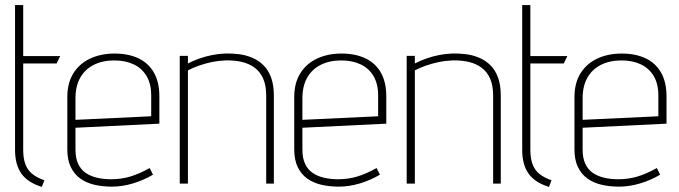

<svg xmlns="http://www.w3.org/2000/svg" viewBox="-20 -720 2664 753"><path d="M71 -132V-471H202L216 -500H71V-700H39V-132Q39 -74 64 -39Q89 -4 144 13L154 -13Q125 -23 106.5 -38Q88 -53 79.5 -76Q71 -99 71 -132Z M276 -133V-219L605 -235V-342Q605 -398 583.5 -435.5Q562 -473 522.5 -491.5Q483 -510 429 -510Q376 -510 334 -490.5Q292 -471 268 -433Q244 -395 244 -339V-134Q244 -93 257.5 -65Q271 -37 294.5 -20Q318 -3 350 4.5Q382 12 419 12Q459 12 501 -0.5Q543 -13 580 -35L567 -61Q526 -38 490.5 -27.5Q455 -17 416 -17Q386 -17 360.5 -23Q335 -29 316 -42Q297 -55 286.5 -77.5Q276 -100 276 -133ZM573 -345V-264L276 -250V-335Q276 -382 294.5 -415Q313 -448 347.5 -465.5Q382 -483 428 -483Q472 -483 504.5 -467.5Q537 -452 555 -421.5Q573 -391 573 -345Z M1024 -345V0H1054V-345Q1054 -387 1043 -416.5Q1032 -446 1013 -464.5Q994 -483 969.5 -493.5Q945 -504 917 -507.5Q889 -511 861 -510Q837 -509 811.5 -504Q786 -499 762 -490.5Q738 -482 717 -471V-501H685V0H717V-444Q736 -454 760 -462.5Q784 -471 810 -476.5Q836 -482 863 -483Q898 -484 927 -477.5Q956 -471 978 -455Q1000 -439 1012 -412Q1024 -385 1024 -345Z M1166 -133V-219L1495 -235V-342Q1495 -398 1473.5 -435.5Q1452 -473 1412.5 -491.5Q1373 -510 1319 -510Q1266 -510 1224 -490.5Q1182 -471 1158 -433Q1134 -395 1134 -339V-134Q1134 -93 1147.5 -65Q1161 -37 1184.5 -20Q1208 -3 1240 4.5Q1272 12 1309 12Q1349 12 1391 -0.5Q1433 -13 1470 -35L1457 -61Q1416 -38 1380.5 -27.5Q1345 -17 1306 -17Q1276 -17 1250.5 -23Q1225 -29 1206 -42Q1187 -55 1176.5 -77.5Q1166 -100 1166 -133ZM1463 -345V-264L1166 -250V-335Q1166 -382 1184.5 -415Q1203 -448 1237.5 -465.5Q1272 -483 1318 -483Q1362 -483 1394.5 -467.5Q1427 -452 1445 -421.5Q1463 -391 1463 -345Z M1914 -345V0H1944V-345Q1944 -387 1933 -416.5Q1922 -446 1903 -464.5Q1884 -483 1859.5 -493.5Q1835 -504 1807 -507.5Q1779 -511 1751 -510Q1727 -509 1701.5 -504Q1676 -499 1652 -490.5Q1628 -482 1607 -471V-501H1575V0H1607V-444Q1626 -454 1650 -462.5Q1674 -471 1700 -476.5Q1726 -482 1753 -483Q1788 -484 1817 -477.5Q1846 -471 1868 -455Q1890 -439 1902 -412Q1914 -385 1914 -345Z M2060 -132V-471H2191L2205 -500H2060V-700H2028V-132Q2028 -74 2053 -39Q2078 -4 2133 13L2143 -13Q2114 -23 2095.5 -38Q2077 -53 2068.5 -76Q2060 -99 2060 -132Z M2265 -133V-219L2594 -235V-342Q2594 -398 2572.5 -435.5Q2551 -473 2511.5 -491.5Q2472 -510 2418 -510Q2365 -510 2323 -490.5Q2281 -471 2257 -433Q2233 -395 2233 -339V-134Q2233 -93 2246.5 -65Q2260 -37 2283.5 -20Q2307 -3 2339 4.5Q2371 12 2408 12Q2448 12 2490 -0.5Q2532 -13 2569 -35L2556 -61Q2515 -38 2479.5 -27.5Q2444 -17 2405 -17Q2375 -17 2349.5 -23Q2324 -29 2305 -42Q2286 -55 2275.5 -77.5Q2265 -100 2265 -133ZM2562 -345V-264L2265 -250V-335Q2265 -382 2283.5 -415Q2302 -448 2336.5 -465.5Q2371 -483 2417 -483Q2461 -483 2493.5 -467.5Q2526 -452 2544 -421.5Q2562 -391 2562 -345Z"/></svg>

Font: Advent Pro ExtraLight
Style: Regular
Weight: 250
Version: Version 3.000